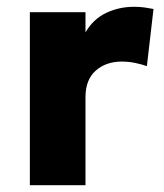

<svg xmlns="http://www.w3.org/2000/svg" viewBox="-20 -546 484 566"><path d="M68 0V-510H232V-450.5Q255 -490 293 -508Q331 -526 375.5 -526Q392.5 -526 406 -524Q419.5 -522 432.5 -519.5L413 -351Q396 -357 377 -360.8Q358 -364.5 339 -364.5Q292.5 -364.5 262.2 -337.8Q232 -311 232 -259.5V0Z"/></svg>

Font: Geologica Thin Roman
Style: Bold
Weight: 700
Version: Version 1.010;gftools[0.9.28]